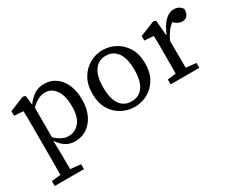

<svg xmlns="http://www.w3.org/2000/svg" viewBox="-102 -883 1827 1502"><g transform="rotate(-30 811.5 -132.0)"><path d="M338 -437Q308 -437 277.5 -422.5Q247 -408 211 -374V-107Q269 -48 331 -48Q388 -48 428 -94Q468 -140 468 -238Q468 -336 431 -386.5Q394 -437 338 -437ZM355 13Q308 13 272.5 -9Q237 -31 206 -77L209 38Q209 73 209 109Q209 145 210 181L303 191V235H39V191L121 182Q121 144 121.5 107.5Q122 71 122 34V-264Q122 -303 121.5 -333Q121 -363 120 -394L38 -400V-441L171 -495L195 -488L204 -404Q237 -449 275.5 -474Q314 -499 365 -499Q421 -499 465.5 -469Q510 -439 536.5 -382Q563 -325 563 -245Q563 -165 535.5 -107Q508 -49 461 -18Q414 13 355 13Z M893 13Q832 13 777.5 -16Q723 -45 689 -101.5Q655 -158 655 -241Q655 -324 689 -381.5Q723 -439 777.5 -469Q832 -499 893 -499Q954 -499 1008.5 -469.5Q1063 -440 1097.5 -383Q1132 -326 1132 -243Q1132 -160 1098 -103Q1064 -46 1009.5 -16.5Q955 13 893 13ZM893 -37Q960 -37 997 -88.5Q1034 -140 1034 -241Q1034 -343 997 -395.5Q960 -448 893 -448Q826 -448 789.5 -395.5Q753 -343 753 -242Q753 -140 789.5 -88.5Q826 -37 893 -37Z M1222 0V-44L1298 -53Q1299 -91 1299 -134.5Q1299 -178 1299 -213V-264Q1299 -303 1299 -333Q1299 -363 1297 -394L1215 -400V-441L1350 -495L1373 -488L1384 -355L1388 -354V-352H1389Q1415 -419 1453 -458Q1491 -497 1537 -497Q1564 -497 1584 -484Q1604 -471 1611 -454Q1610 -422 1595 -401Q1580 -380 1548 -380Q1529 -380 1514 -387.5Q1499 -395 1485 -407L1476 -415Q1447 -393 1425.5 -363Q1404 -333 1388 -297V-213Q1388 -178 1388.5 -135Q1389 -92 1389 -54L1481 -44V0Z"/></g></svg>

Font: Source Serif 4 SmText
Style: Regular
Weight: 400
Designer: Frank Grießhammer
Foundry: Adobe
Version: Version 4.005;hotconv 1.1.0;makeotfexe 2.6.0